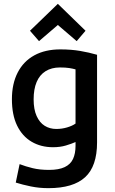

<svg xmlns="http://www.w3.org/2000/svg" viewBox="-20 -791 600 999"><path d="M232 188Q184 188 140.5 179Q97 170 62 159L82 63Q113 75 150 84Q187 93 235 93Q286 93 316.5 78.5Q347 64 360 36Q373 8 373 -32V-52Q353 -43 323 -34Q293 -25 256 -25Q193 -25 144.5 -53.5Q96 -82 69 -137.5Q42 -193 42 -275Q42 -355 72 -413.5Q102 -472 158.5 -503Q215 -534 294 -534Q350 -534 397 -526Q444 -518 485 -506V-50Q485 74 423 131Q361 188 232 188ZM273 -120Q302 -120 329 -128Q356 -136 373 -148V-430Q359 -434 340 -437Q321 -440 292 -440Q248 -440 217 -420.5Q186 -401 170.5 -364Q155 -327 155 -274Q155 -222 170.5 -187.5Q186 -153 212.5 -136.5Q239 -120 273 -120ZM183 -577 136 -631 281 -771 425 -631 379 -577 281 -661Z"/></svg>

Font: Ubuntu Sans Mono Medium
Style: Regular
Weight: 500
Monospace: yes
Designer: Dalton Maag Ltd
Foundry: Dalton Maag Ltd
Version: Version 1.006